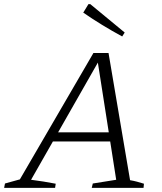

<svg xmlns="http://www.w3.org/2000/svg" viewBox="-33 -907 780 927"><path d="M595 -37Q613 -34 629.5 -29.5Q646 -25 662 -20L660 0H410L415 -21L528 -39L436 -627L451 -625L117 -39Q147 -35 176.5 -30.5Q206 -26 236 -20L233 0H-13L-9 -21L63 -41L418 -651H491ZM195 -224 217 -268H529L534 -224ZM557 -731Q507 -758 460.5 -786.5Q414 -815 369 -846L394 -887H403L569 -750Z"/></svg>

Font: Piazzolla Thin ExtraLight
Style: Italic
Weight: 250
Italic angle: -11.3°
Version: Version 2.005